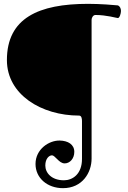

<svg xmlns="http://www.w3.org/2000/svg" viewBox="-20 -668 668 1000"><path d="M308 312C409 312 457 231 457 158V-565C457 -577 466 -590 477 -590C535 -590 587 -574 594 -574C603 -574 610 -598 610 -611C610 -624 604 -637 593 -640C575 -642 501 -648 439 -648C181 -648 16 -574 16 -355C16 -175 196 -66 392 -66C405 -66 407 -49 407 -38V160C407 239 358 271 313 271C248 271 216 232 216 194C216 159 235 141 251 141C258 141 267 150 278 161C289 172 301 183 317 183C344 183 367 158 367 123C367 84 334 65 291 64C235 63 165 109 165 186C165 259 226 312 308 312Z"/></svg>

Font: EB Garamond
Style: Bold
Weight: 700
Designer: Georg Duffner and Octavio Pardo
Foundry: Georg Duffner
Version: Version 1.000;PS 001.000;hotconv 1.0.88;makeotf.lib2.5.64775